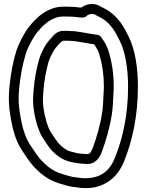

<svg xmlns="http://www.w3.org/2000/svg" viewBox="-20 -729 745 976"><path d="M476.1 -551.8C448.9 -555.2 425.2 -560 397 -564.7L371 -568.7C363 -570 352.3 -570.9 347.1 -571C338.5 -571.7 331.3 -572 324 -572H300C272.9 -572 255.6 -552.6 248.6 -544.9C235.3 -530.4 218.3 -512.7 205.9 -489.8C190.4 -460.4 180.4 -439.5 170.7 -396.7C156.6 -338.8 150.9 -288.9 148 -225.1C148 -224.8 148 -224.3 148 -224C148 -165.8 163.5 -103.4 179.7 -63C184 -51.4 189.7 -39.9 196.2 -30.1L220.1 5.7C239.2 35.4 265.5 60.5 295.6 77.7C315.9 89.3 343.9 96 363.5 98.7L377.5 100.7C391.2 102.7 397.6 103.8 415 104C466.8 110.6 489.4 65.9 497.5 43.5C518.5 -14.3 538.3 -79.8 548.7 -149.2C553.3 -178.1 554.8 -213.4 556 -242.5C557.4 -260 558 -274.5 558 -290C558 -353 549.4 -409.7 535.1 -458.7C525.2 -495.1 510.6 -517.4 493.3 -541.5C489.2 -547.3 482.2 -551 476.1 -551.8ZM346 -521C350.3 -521 355.7 -520.5 363 -519.3L389 -515.3C412.4 -511.4 432.9 -507.3 458.8 -503.7C471.7 -484.9 480.4 -469.7 486.9 -445.3C500.3 -399.6 508 -349 508 -290C508 -275.7 507.4 -262.2 506 -245.5C504.8 -214.1 503.4 -182.6 499.3 -156.8C489.5 -91.8 471.6 -31.7 450.9 25.4C437.3 54.3 435.2 54 417 54C402.5 54 403.1 52.7 383.7 51.1L371.5 49.4C353.5 45.4 332.4 40.1 319.8 33.9C298 21.3 277.1 1.9 261.9 -21.7L237.8 -57.9C233.6 -64.1 230 -71.3 226.3 -81C212.1 -116.5 198.2 -173.2 198 -223.4C200.8 -284.6 206 -330.3 219.3 -385.3C228.6 -425.7 234.6 -437.1 250.1 -466.2C257.9 -480.8 270.6 -495 284.5 -510.1C290.7 -515.5 298.3 -521.2 300.6 -522H324C330.3 -522 338.2 -521 346 -521ZM351 -644C369.7 -644 406 -632.6 419.3 -647C427.7 -656 445.7 -661.7 461 -655.5L471 -650.1C471.5 -649.8 472.2 -649.5 472.5 -649.3C509 -632.5 530.8 -614.9 553.6 -583.5C569.4 -560.9 575.3 -548.5 588.6 -521.8C617.3 -464.5 631 -378.7 631 -289C631 -147.2 605.1 -29.2 564.8 71.7C539.2 135.6 496.6 177 412 177C394.7 177 390.5 175.2 371.3 173.1C343.6 171.1 322.4 163.2 294.2 155C247.7 140.2 219.2 116.6 187.4 83.1C169 62.2 153.2 37.3 135.7 10.9C106.3 -31.2 90.9 -88.4 80.7 -157.8C70 -223.8 75.4 -272.8 84.8 -338.6C90.7 -381.1 107.7 -453.3 120.6 -481.4C136.1 -513.7 150.2 -541.5 169.4 -565.2C196.7 -598.4 226.5 -626.5 264.9 -639.3C276.4 -643.1 288 -645 300 -645H324C332.5 -645 341.7 -644 351 -644ZM324 -695H300C282.7 -695 265.6 -692.2 249.1 -686.7C196.9 -669.3 160.3 -632.9 130.6 -596.8C106.6 -567.1 91.3 -536 75.4 -502.6C57.5 -464 41.8 -392.7 35.2 -345.5C25.9 -279.8 19.6 -222.3 31.3 -150.2C41.7 -79.1 58.3 -12.7 94.3 39.1C111 64 128.5 92.1 150.6 116.9C185.9 154.3 222.9 185 279.8 202.9C306.6 210.6 330.5 220.1 366.7 222.9C379.8 224.4 389.2 226.9 411.5 227C426.9 227.6 443.6 226.6 460.1 223.5C537.2 206.3 584.6 156.7 611.2 90.3C653.8 -16.3 681 -141.1 681 -289C681 -383.3 667.7 -475.6 633.4 -544.2C620.4 -570.2 612.6 -586.5 594.4 -612.5C566.8 -650.3 536.9 -674.5 494.2 -694.3L484 -700C452.9 -716.9 415.7 -707.3 392.8 -690.2C372.3 -692.8 348 -695 324 -695Z"/></svg>

Font: Smoothie
Style: Outline
Weight: 400
Foundry: Cannot Into Space Fonts
Version: Version 0.8